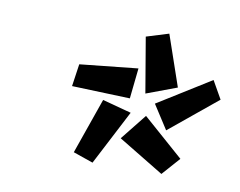

<svg xmlns="http://www.w3.org/2000/svg" viewBox="-49 -802 581 465"><g transform="rotate(10 241.5 -569.0)"><path d="M278 -722 333 -739 376 -614 301 -586ZM328 -566 458 -647 483 -603 366 -507ZM131 -628 274 -643 266 -568 123 -573ZM155 -416 203 -553 274 -534 204 -399ZM261 -469 312 -533 412 -445 373 -401Z"/></g></svg>

Font: Exo
Style: Bold Italic
Weight: 700
Italic angle: -9°
Designer: Natanael Gama
Foundry: Natanael Gama
Version: Version 1.500; ttfautohint (v1.6)